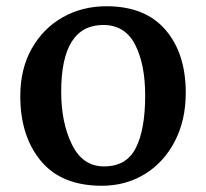

<svg xmlns="http://www.w3.org/2000/svg" viewBox="-20 -583 659 615"><path d="M575 -286Q575 -198 540 -130.5Q505 -63 444 -25.5Q383 12 306 12Q177 12 111 -67.5Q45 -147 45 -275Q45 -363 82 -428Q119 -493 181.5 -528Q244 -563 321 -563Q445 -563 510 -487.5Q575 -412 575 -286ZM176 -289Q176 -191 210 -121Q244 -51 311 -50Q384 -49 414.5 -108Q445 -167 445 -277Q445 -378 412.5 -440.5Q380 -503 311 -503Q176 -503 176 -289Z"/></svg>

Font: Martel
Style: Bold
Weight: 700
Designer: Dan Reynolds
Foundry: Dan Reynolds
Version: Version 1.001; ttfautohint (v1.1) -l 5 -r 5 -G 72 -x 0 -D la